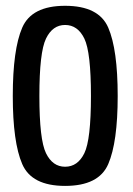

<svg xmlns="http://www.w3.org/2000/svg" viewBox="-20 -622 447 646"><path d="M199 3.5Q312.5 3.5 344.2 -70Q376 -143.5 376 -299Q376 -455.5 344.2 -529Q312.5 -602.5 199 -602.5Q86.5 -602.5 54.8 -529Q23 -455.5 23 -299Q23 -143.5 54.8 -70Q86.5 3.5 199 3.5ZM199 -61Q157 -61 134.8 -106.5Q112.5 -152 112.5 -299Q112.5 -446.5 134.8 -492.2Q157 -538 199 -538Q241.5 -538 263.8 -492.2Q286 -446.5 286 -299Q286 -152 263.8 -106.5Q241.5 -61 199 -61Z"/></svg>

Font: Anybody Condensed
Style: Regular
Weight: 400
Width: 3
Designer: Tyler Finck
Foundry: Etcetera Type Company
Version: Version 1.113;gftools[0.9.25]